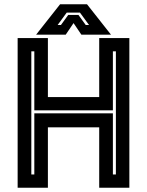

<svg xmlns="http://www.w3.org/2000/svg" viewBox="-20 -878 688 898"><path d="M62.5 0V-700H204V-424H444V-700H585V0H444V-282.5H204V0ZM126.5 -62H140.5V-348H508V-62H522V-638H508V-362H140.5V-638H126.5ZM261 -858H387L499 -716H360.5L324 -770L287.5 -716H149ZM292 -819 249.5 -761H265L299 -808H347L381 -761H396.5L354 -819Z"/></svg>

Font: Tourney Thin
Style: Regular
Weight: 100
Designer: Tyler Finck
Foundry: Etcetera Type Co
Version: Version 1.015